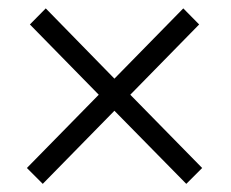

<svg xmlns="http://www.w3.org/2000/svg" viewBox="-20 -496 563 467"><path d="M45.4 -87.4 220.2 -265.6 52.7 -436.5 91.3 -475.6 258.3 -304.7 425.8 -475.6 464.4 -436.5 296.9 -265.6 471.7 -87.4 433.1 -48.8 258.3 -226.6 84 -48.8Z"/></svg>

Font: RobotoDraft Light
Style: Regular
Weight: 300
Version: Version 2.001151; 2014